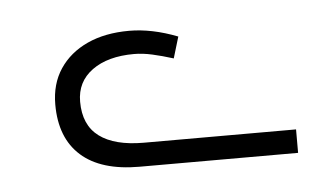

<svg xmlns="http://www.w3.org/2000/svg" viewBox="-29 -843 465 269"><g transform="rotate(-5 203.5 -708.5)"><path d="M158 -613Q104 -613 76 -638Q48 -663 48 -710Q48 -739 62 -760Q76 -781 101 -792.5Q126 -804 160 -804Q176 -804 193 -800.5Q210 -797 228 -790L219 -760Q203 -765 189.5 -768Q176 -771 164 -771Q127 -771 105 -755Q83 -739 83 -711Q83 -678 104.5 -662Q126 -646 167 -646H381V-613Z"/></g></svg>

Font: Noto Sans Armenian ExtraLight
Style: Regular
Weight: 250
Designer: Monotype Design Team
Foundry: Monotype Imaging Inc.
Version: Version 2.007